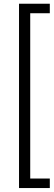

<svg xmlns="http://www.w3.org/2000/svg" viewBox="-20 -832 281 1005"><path d="M240.7 -762.7H138.2V102.5H240.7V152.3H79.6V-812.5H240.7Z"/></svg>

Font: Melbourne
Style: Light
Weight: 300
Designer: Google
Version: Version 2.000980; 2014